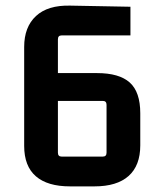

<svg xmlns="http://www.w3.org/2000/svg" viewBox="-20 -659 557 683"><path d="M316 4H229Q149 4 107.5 -32Q66 -68 66 -140V-492Q66 -563 108 -602Q150 -641 230 -639L444 -635V-533H199Q186 -533 186 -519V-116Q186 -102 199 -102H346Q359 -102 359 -116V-286Q359 -300 346 -300H173V-399H325Q404 -399 441.5 -365.5Q479 -332 479 -256V-142Q479 -70 437.5 -33Q396 4 316 4Z"/></svg>

Font: Gemunu Libre ExtraLight
Style: Bold
Weight: 700
Version: Version 1.100